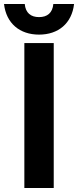

<svg xmlns="http://www.w3.org/2000/svg" viewBox="-61 -934 388 954"><path d="M60 0H206V-720H60ZM-41 -914C-30 -818 37 -762 133 -762C229 -762 296 -818 307 -914H204C200 -870 174 -849 133 -849C92 -849 66 -870 62 -914Z"/></svg>

Font: Aspekta 650
Style: Regular
Weight: 650
Designer: Ivo Dolenc
Version: Version 2.000